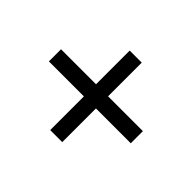

<svg xmlns="http://www.w3.org/2000/svg" viewBox="-116 -745 803 803"><g transform="rotate(-45 286.0 -343.0)"><path d="M320.8 -378.4H520V-307.1H320.8V-101.1H249V-307.1H49.8V-378.4H249V-585.4H320.8Z"/></g></svg>

Font: Noto Sans Kannada
Style: Regular
Weight: 400
Designer: Monotype Design team
Foundry: Monotype Imaging Inc.
Version: Version 1.00